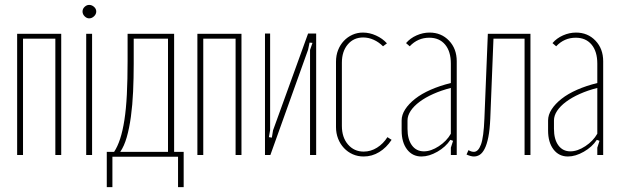

<svg xmlns="http://www.w3.org/2000/svg" viewBox="-20 -633 2518 784"><path d="M230 -495V0H206V-475H74V0H50V-495Z M317 -586Q317 -597 325.5 -605Q334 -613 344 -613Q355 -613 364 -605Q373 -597 373 -586Q373 -575 364 -566.5Q355 -558 344 -558Q334 -558 325.5 -566.5Q317 -575 317 -586ZM356 -495V0H332V-495Z M416 131V-13H446Q460 -34 470.5 -66Q481 -98 488 -143Q495 -188 498 -247.5Q501 -307 501 -384V-495H691V-13H730V131H707V7H439V131ZM666 -13V-475H526V-373Q526 -314 523.5 -259Q521 -204 514.5 -156.5Q508 -109 497.5 -72.5Q487 -36 471 -13Z M966 -495V0H942V-475H810V0H786V-495Z M1271 -496V0H1246V-429L1256 -458L1244 -459L1238 -430L1084 0H1062V-496H1083V-102L1078 -73L1090 -71L1095 -101L1238 -496Z M1352 -381Q1352 -407 1360.5 -428.5Q1369 -450 1384 -466Q1399 -482 1419 -491Q1439 -500 1462 -500Q1489 -500 1515.5 -488Q1542 -476 1560 -456L1544 -444Q1527 -461 1506 -470.5Q1485 -480 1463 -480Q1424 -480 1400 -451.5Q1376 -423 1376 -377V-119Q1376 -72 1401 -43Q1426 -14 1465 -14Q1494 -14 1519.5 -30Q1545 -46 1562 -73L1579 -62Q1558 -30 1528.5 -12Q1499 6 1465 6Q1441 6 1420.5 -3Q1400 -12 1384.5 -28.5Q1369 -45 1360.5 -67Q1352 -89 1352 -114Z M1620 -141Q1620 -164 1634.5 -186.5Q1649 -209 1675 -229.5Q1701 -250 1738.5 -266.5Q1776 -283 1821 -294V-373Q1821 -423 1797.5 -451Q1774 -479 1733 -479Q1686 -479 1653 -444L1638 -457Q1655 -477 1681 -488.5Q1707 -500 1734 -500Q1782 -500 1813.5 -467Q1845 -434 1845 -383V0H1821V-30L1830 -58L1819 -62Q1800 -33 1766 -13.5Q1732 6 1701 6Q1664 6 1642 -23Q1620 -52 1620 -100ZM1711 -15Q1740 -15 1772 -36Q1804 -57 1821 -87V-274Q1782 -264 1749.5 -249.5Q1717 -235 1693.5 -217.5Q1670 -200 1657 -180.5Q1644 -161 1644 -141V-107Q1644 -64 1662 -39.5Q1680 -15 1711 -15Z M1893 -20Q1904 -13 1915 -13Q1933 -13 1944 -43Q1955 -73 1958 -149L1972 -495H2146V0H2122V-475H1995L1982 -149Q1980 -103 1974 -73Q1968 -43 1959 -25.5Q1950 -8 1939 -1Q1928 6 1915 6Q1903 6 1885 -2Z M2218 -141Q2218 -164 2232.5 -186.5Q2247 -209 2273 -229.5Q2299 -250 2336.5 -266.5Q2374 -283 2419 -294V-373Q2419 -423 2395.5 -451Q2372 -479 2331 -479Q2284 -479 2251 -444L2236 -457Q2253 -477 2279 -488.5Q2305 -500 2332 -500Q2380 -500 2411.5 -467Q2443 -434 2443 -383V0H2419V-30L2428 -58L2417 -62Q2398 -33 2364 -13.5Q2330 6 2299 6Q2262 6 2240 -23Q2218 -52 2218 -100ZM2309 -15Q2338 -15 2370 -36Q2402 -57 2419 -87V-274Q2380 -264 2347.5 -249.5Q2315 -235 2291.5 -217.5Q2268 -200 2255 -180.5Q2242 -161 2242 -141V-107Q2242 -64 2260 -39.5Q2278 -15 2309 -15Z"/></svg>

Font: Moniqa Thin Paragraph
Style: Regular
Weight: 100
Designer: Rajesh Rajput
Foundry: Rajesh Rajput
Version: Version 1.000